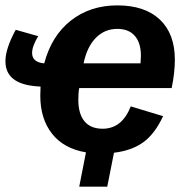

<svg xmlns="http://www.w3.org/2000/svg" viewBox="-24 -558 692 710"><path d="M269 -232.4Q265.6 -215.3 265.6 -189Q265.6 -137.2 288.3 -109.6Q311 -82 355.5 -82Q427.2 -82 459.5 -164.6L579.1 -128.4Q548.3 -62.5 505.6 -31.7Q462.9 -1 397.5 6.8L372.6 132.3H269L293.9 5.4Q211.9 -8.3 168.5 -63.5Q125 -118.7 125 -204.1Q125.5 -212.4 125.5 -220.9Q125.5 -229.5 126 -237.8L111.8 -238.8Q-3.9 -247.6 -3.9 -331.5Q-3.9 -378.4 34.2 -447.8L117.2 -424.3Q94.7 -386.7 94.7 -362.3Q94.7 -327.6 139.6 -323.7Q166.5 -425.8 238 -481.9Q309.6 -538.1 409.7 -538.1Q511.7 -538.1 567.1 -485.6Q622.6 -433.1 622.6 -337.4Q622.6 -289.1 610.8 -232.4ZM285.2 -323.7H495.6L497.1 -351.1Q497.1 -399.4 474.6 -425.3Q452.1 -451.2 409.7 -451.2Q362.8 -451.2 330.1 -417.7Q297.4 -384.3 285.2 -323.7Z"/></svg>

Font: Arimo
Style: Bold Italic
Weight: 700
Italic angle: -12°
Designer: Steve Matteson
Foundry: Monotype Imaging Inc.
Version: Version 1.33